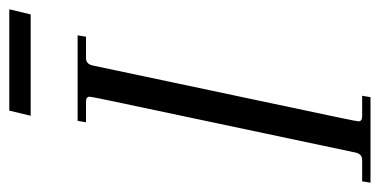

<svg xmlns="http://www.w3.org/2000/svg" viewBox="-233 -595 817 413"><g transform="rotate(-90 175.5 -388.5)"><path d="M241 -597 130 -72Q121 -29 121 -26Q121 -18 132 -18H176L173 0H-11L-8 -18H38Q51 -18 54 -33L165 -558Q174 -601 174 -604Q174 -612 163 -612H119L122 -630H306L303 -612H257Q244 -612 241 -597ZM362 -777 351 -731H133L144 -777Z"/></g></svg>

Font: Arapey
Style: Italic
Weight: 400
Italic angle: -12°
Designer: Eduardo Rodriguez Tunni
Foundry: Eduardo Rodriguez Tunni
Version: Version 3.000